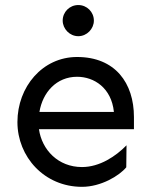

<svg xmlns="http://www.w3.org/2000/svg" viewBox="-20 -723 598 758"><path d="M284.2 -419.9C351.6 -419.9 419.9 -376 429.7 -281.2H135.7C148.4 -358.4 203.1 -419.9 284.2 -419.9ZM284.2 -498C147.5 -498 48.8 -379.9 48.8 -241.2C48.8 -103.5 155.3 14.6 303.7 14.6C378.9 14.6 451.2 -29.3 478.5 -62.5L479.5 -149.4C437.5 -106.4 374 -63.5 303.7 -63.5C210 -63.5 145.5 -130.9 133.8 -212.9H508.8V-260.7C508.8 -395.5 434.6 -498 284.2 -498ZM289.1 -703.1C254.9 -703.1 227.5 -675.8 227.5 -641.6C227.5 -609.4 254.9 -580.1 289.1 -580.1C323.2 -580.1 350.6 -609.4 350.6 -641.6C350.6 -675.8 323.2 -703.1 289.1 -703.1Z"/></svg>

Font: Sen-gleads
Style: Regular
Weight: 400
Designer: Kosal Sen, Philatype
Foundry: Philatype
Version: Version 1.004; ttfautohint (v1.8.3)